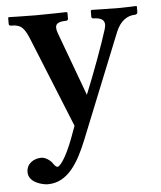

<svg xmlns="http://www.w3.org/2000/svg" viewBox="-50 -480 633 755"><g transform="rotate(-5 266.5 -102.0)"><path d="M432 -341C449 -383 478 -402 507 -402C513 -402 518 -406 518 -411V-434L516 -436C516 -436 477 -434 452 -434C408 -434 340 -436 340 -436L336 -433V-409C336 -406 339 -402 344 -402C375 -402 396 -391 384 -355C366 -297 326 -188 292 -105L199 -357C188 -388 196 -402 236 -402C238 -402 244 -403 244 -410V-434L240 -436C240 -436 166 -434 119 -434C78 -434 13 -436 13 -436L10 -434V-409C10 -404 14 -402 20 -402C60 -402 72 -386 92 -336L233 12L215 61C186 138 161 167 153 167C146 167 140 159 134 150C127 140 108 126 92 126C63 126 33 143 33 178C33 219 88 232 109 232C189 232 232 155 266 71Z"/></g></svg>

Font: Libertinus Serif Semibold
Style: Regular
Weight: 600
Designer: Philipp H. Poll, Khaled Hosny
Foundry: Caleb Maclennan
Version: Version 7.050;RELEASE